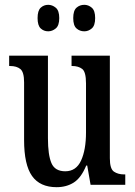

<svg xmlns="http://www.w3.org/2000/svg" viewBox="-20 -767 561 797"><path d="M215 10Q146 10 113 -36.5Q80 -83 80 -186V-425Q80 -468 64.5 -480.5Q49 -493 22 -493H18V-536H179V-193Q179 -124 193.5 -90Q208 -56 251 -56Q296 -56 316.5 -100.5Q337 -145 337 -217V-421Q337 -469 321 -481Q305 -493 280 -493H277V-536H436V-110Q436 -66 453 -54.5Q470 -43 495 -43H500V0H356L342 -80H338Q317 -29 286.5 -9.5Q256 10 215 10ZM330 -637Q311 -637 297.5 -649Q284 -661 284 -692Q284 -723 297.5 -735Q311 -747 330 -747Q347 -747 361 -735Q375 -723 375 -692Q375 -661 361 -649Q347 -637 330 -637ZM180 -637Q162 -637 149 -649Q136 -661 136 -692Q136 -723 149 -735Q162 -747 180 -747Q197 -747 211.5 -735Q226 -723 226 -692Q226 -661 211.5 -649Q197 -637 180 -637Z"/></svg>

Font: Noto Serif Hebrew ExtraCondensed Medium
Style: Regular
Weight: 500
Width: 2
Designer: Monotype Design Team
Foundry: Monotype Imaging Inc.
Version: Version 2.004; ttfautohint (v1.8.4.7-5d5b)